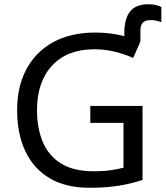

<svg xmlns="http://www.w3.org/2000/svg" viewBox="-20 -878 783 908"><path d="M683 -858Q702 -858 717.5 -854Q733 -850 743 -845V-773Q736 -776 722 -779.5Q708 -783 691 -783Q644 -783 644 -735V-682L610 -604Q572 -621 524.5 -633Q477 -645 426 -645Q298 -645 226.5 -568Q155 -491 155 -357Q155 -272 182.5 -206.5Q210 -141 269 -104.5Q328 -68 424 -68Q471 -68 504 -73Q537 -78 564 -85V-297H407V-377H654V-27Q596 -8 537 1Q478 10 403 10Q292 10 216 -34.5Q140 -79 100.5 -161.5Q61 -244 61 -357Q61 -469 105 -551Q149 -633 231.5 -678.5Q314 -724 431 -724Q503 -724 568 -707V-724Q568 -789 595 -823.5Q622 -858 683 -858Z"/></svg>

Font: TSCustom
Style: Regular
Weight: 400
Designer: Monotype Design Team
Foundry: Monotype Imaging Inc.
Version: Version 2.004; ttfautohint (v1.8.3) -l 8 -r 50 -G 200 -x 14 